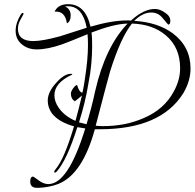

<svg xmlns="http://www.w3.org/2000/svg" viewBox="-20 -811 934 921"><path d="M162 90Q125 92 125 60Q125 36 139 36Q141 36 165 54Q189 72 212 72Q307 72 389 -195L351 -201Q301 -43 252 12Q247 17 244 17Q240 17 240 12Q240 10 245 3Q268 -24 290 -76Q312 -128 335 -205Q263 -225 230 -266Q209 -295 209 -328Q209 -369 248 -412Q287 -457 320 -457Q326 -457 327 -454L326 -453Q241 -414 241 -354Q241 -324 261 -295Q288 -255 342 -231Q350 -261 358 -291.5Q366 -322 373 -353Q361 -342 339 -325Q320 -337 320 -362Q320 -372 331 -387.5Q342 -403 350 -403Q359 -370 375 -366Q380 -386 383 -404.5Q386 -423 388 -438Q395 -483 398.5 -522Q402 -561 402 -595Q402 -609 401.5 -622Q401 -635 400 -647Q350 -626 319 -614Q288 -602 277 -598Q208 -574 156 -574Q114 -574 84.5 -598.5Q55 -623 55 -663Q55 -701 80 -742Q85 -749 89 -749Q93 -749 93 -744Q93 -744 79 -718Q66 -696 66 -673Q66 -614 140 -614Q184 -614 268 -637L396 -678Q376 -781 306 -781Q302 -781 299 -781Q296 -781 292 -780Q319 -768 319 -737Q319 -708 301 -699Q292 -760 242 -755Q258 -791 307 -791Q390 -791 414 -683Q516 -713 590 -713Q595 -713 599.5 -713Q604 -713 608 -712Q669 -768 723 -768Q747 -768 772 -750Q797 -734 797 -711Q797 -693 787 -693Q786 -693 762 -722Q740 -751 706 -751Q664 -751 624 -711Q737 -704 809 -651Q894 -587 894 -482Q894 -424 860 -365Q752 -191 459 -191H435Q375 27 258 72Q215 88 165 90ZM395 -215Q406 -250 416.5 -290Q427 -330 437 -376Q485 -586 592 -698Q557 -697 514 -686Q471 -675 419 -655Q421 -639 421.5 -623Q422 -607 422 -588Q422 -550 418 -505Q414 -460 404 -410Q397 -367 386 -321Q375 -275 359 -224ZM474 -206Q581 -206 668 -244Q768 -286 814 -373Q844 -427 844 -484Q844 -583 776 -641Q713 -695 613 -698Q559 -631 508 -468Q504 -456 487 -391Q470 -326 439 -208Q448 -207 456.5 -206.5Q465 -206 474 -206Z"/></svg>

Font: Lavishly Yours
Style: Regular
Weight: 400
Designer: Robert E. Leuschke
Foundry: Robert E. Leuschke
Version: Version 1.010; ttfautohint (v1.8.3)